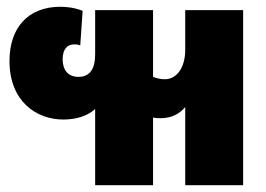

<svg xmlns="http://www.w3.org/2000/svg" viewBox="-20 -547 785 567"><path d="M261 0H432V-200C440 -198 448 -198 455 -198C484 -198 509 -209 527 -231V0H698V-517H527V-400C527 -346 501 -313 467 -313C456 -313 444 -315 432 -320V-517H261V-387C261 -343 245 -320 212 -320C181 -320 165 -340 165 -372C165 -403 180 -416 199 -416C203 -416 209 -416 217 -413L224 -515C199 -525 175 -527 158 -527C63 -527 8 -465 8 -367C8 -248 87 -194 167 -194C206 -194 239 -205 261 -225Z"/></svg>

Font: Noto Sans Thai UI Cond Blk
Style: Regular
Weight: 900
Width: 3
Designer: Monotype Design Team
Foundry: Monotype Imaging Inc.
Version: Version 2.000